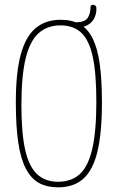

<svg xmlns="http://www.w3.org/2000/svg" viewBox="-20 -795 506 825"><path d="M230 10Q182 10 148 -8.5Q114 -27 91.5 -69.5Q69 -112 58.5 -182Q48 -252 48 -355Q48 -482 69 -560Q90 -638 133 -674Q176 -710 241 -710Q289 -710 323 -691Q357 -672 378 -630Q399 -588 408.5 -520.5Q418 -453 418 -355Q418 -223 398.5 -143Q379 -63 337.5 -26.5Q296 10 230 10ZM229 -14Q287 -14 323 -47Q359 -80 376.5 -155.5Q394 -231 394 -358Q394 -482 378 -553.5Q362 -625 328 -655.5Q294 -686 240 -686Q184 -686 146.5 -653Q109 -620 90.5 -545Q72 -470 72 -343Q72 -222 88.5 -150Q105 -78 140 -46Q175 -14 229 -14ZM301 -675 302 -699Q344 -699 356.5 -717.5Q369 -736 369 -766Q369 -771 373 -773Q377 -775 381.5 -774.5Q386 -774 390 -770.5Q394 -767 394 -762Q395 -746 390.5 -730.5Q386 -715 375.5 -702.5Q365 -690 346.5 -682.5Q328 -675 301 -675Z"/></svg>

Font: Yanone Kaffeesatz ExtraLight
Style: Regular
Weight: 200
Designer: Yanone (Cyrillic: Daniel Pouzeot, Huerta Tipografica, and Cyreal)
Foundry: Yanone
Version: Version 2.003